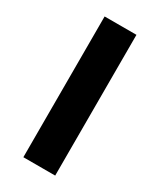

<svg xmlns="http://www.w3.org/2000/svg" viewBox="-170 -711 641 770"><g transform="rotate(30 150.5 -326.0)"><path d="M76.8 0V-651.8H224.2V0Z"/></g></svg>

Font: Source Sans 3 VF
Style: Regular
Weight: 200
Designer: Paul D. Hunt
Foundry: Adobe
Version: Version 3.046;hotconv 1.0.118;makeotfexe 2.5.65603